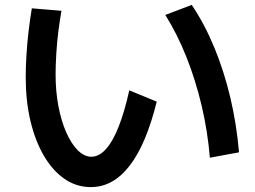

<svg xmlns="http://www.w3.org/2000/svg" viewBox="-20 -735 1040 784"><path d="M351 29Q292 29 243.5 -4.5Q195 -38 159.5 -98.5Q124 -159 104.5 -240.5Q85 -322 85 -420Q85 -460 88 -510Q91 -560 97 -610Q103 -660 110 -701L231 -691Q225 -658 219 -612Q213 -566 210 -518Q207 -470 207 -431Q207 -362 218.5 -301.5Q230 -241 250.5 -194.5Q271 -148 297.5 -121.5Q324 -95 353 -95Q384 -95 412 -125.5Q440 -156 464 -216.5Q488 -277 508 -366L620 -320Q577 -146 509.5 -58.5Q442 29 351 29ZM837 -91Q828 -199 803.5 -303Q779 -407 741.5 -501.5Q704 -596 655 -674L763 -715Q816 -636 855.5 -540Q895 -444 920.5 -336.5Q946 -229 956 -113Z"/></svg>

Font: M PLUS 2 SemiBold
Style: Regular
Weight: 600
Designer: Coji Morishita
Foundry: UNDERFOREST DESIGN
Version: Version 1.001